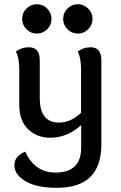

<svg xmlns="http://www.w3.org/2000/svg" viewBox="-20 -646 574 910"><path d="M250.5 244.1Q152.8 244.1 100.6 212.9Q48.3 181.6 48.3 137.2Q48.3 93.3 99.6 72.8Q145 171.9 242.7 171.9Q364.7 171.9 364.7 54.2V-53.2Q298.8 6.8 218.3 6.8Q154.3 6.8 112.8 -33.9Q71.3 -74.7 71.3 -147V-315.9Q71.3 -373 55.2 -400.9Q81.1 -421.9 116.7 -421.9Q168.5 -421.9 168.5 -360.4V-182.1Q168.5 -64.9 259.3 -64.9Q315.4 -64.9 364.3 -111.3V-315.9Q364.3 -373 348.1 -400.9Q374 -421.9 409.7 -421.9Q460.4 -421.9 460.4 -360.4V38.1Q460.4 244.1 250.5 244.1ZM349.1 -486.8Q320.3 -486.8 299.8 -507.3Q279.3 -527.8 279.3 -556.6Q279.3 -585 299.8 -605.5Q320.3 -626 349.1 -626Q377.4 -626 397.9 -605.5Q418.5 -585 418.5 -556.6Q418.5 -527.8 397.9 -507.3Q377.4 -486.8 349.1 -486.8ZM154.8 -486.8Q126 -486.8 105.5 -507.3Q85 -527.8 85 -556.6Q85 -585 105.5 -605.5Q126 -626 154.8 -626Q183.1 -626 203.6 -605.5Q224.1 -585 224.1 -556.6Q224.1 -527.8 203.6 -507.3Q183.1 -486.8 154.8 -486.8Z"/></svg>

Font: Bainsley
Style: Regular
Weight: 400
Designer: Paul James MIller
Foundry: High-Logic / Made with FontCreator
Version: Version 1.411;March 28, 2021;FontCreator 13.0.0.2683 64-bit